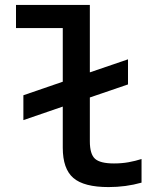

<svg xmlns="http://www.w3.org/2000/svg" viewBox="-20 -750 640 780"><path d="M75 -262V-363L235 -418V-636H45V-730H345V-456L500 -509V-407L345 -354V-176Q345 -124 366 -105Q387 -86 443 -86Q475 -86 502.5 -91Q530 -96 555 -104V-8Q491 10 421 10Q321 10 278 -27Q235 -64 235 -150V-317Z"/></svg>

Font: M PLUS Code Latin 60 Medium
Style: Regular
Weight: 500
Width: 7
Monospace: yes
Designer: Coji Morishita
Foundry: UNDERFOREST DESIGN
Version: Version 1.005; ttfautohint (v1.8.3)